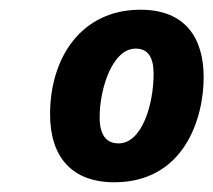

<svg xmlns="http://www.w3.org/2000/svg" viewBox="-20 -740 439 395"><path d="M215 -365C358 -365 399 -495 399 -581C399 -661 362 -720 269 -720C147 -720 83 -621 83 -505C83 -417 128 -365 215 -365ZM224 -445C198 -445 185 -463 185 -499C185 -557 211 -640 259 -640C284 -640 296 -623 296 -588C296 -525 272 -445 224 -445Z"/></svg>

Font: BC Sans
Style: Bold Italic
Weight: 700
Italic angle: -12°
Designer: Monotype Design Team
Province of B.C.
Foundry: Monotype Imaging Inc.
Version: Version 2.000;GOOG;noto-source:20170915:90ef993387c0